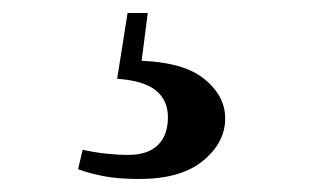

<svg xmlns="http://www.w3.org/2000/svg" viewBox="-20 -24 490 295"><path d="M160 97 176 -4H207L196 82L180 69Q257 69 291.5 95.5Q326 122 326 158Q326 195 292 223Q258 251 194 251Q161 251 138.5 246.5Q116 242 100 236L107 206Q124 210 142.5 212Q161 214 177 214Q207 214 222.5 199Q238 184 238 156Q238 130 219.5 115Q201 100 160 97Z"/></svg>

Font: Noto Serif JP ExtraLight ExtraBold
Style: Regular
Weight: 800
Version: Version 2.003-H1;hotconv 1.1.1;makeotfexe 2.6.0